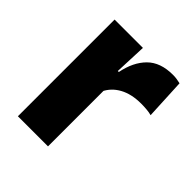

<svg xmlns="http://www.w3.org/2000/svg" viewBox="-147 -595 690 690"><g transform="rotate(45 198.0 -250.0)"><path d="M201 -276 159 -369H195Q207 -430 241.8 -464.8Q276.5 -499.5 340 -499.5Q351 -499.5 360.2 -498Q369.5 -496.5 378 -494.5L385.5 -340Q375 -343 361 -344.2Q347 -345.5 332.5 -345.5Q283.5 -345.5 250 -327.2Q216.5 -309 201 -276ZM51 0V-491.5H195L188.5 -334.5L204 -332.5V0Z"/></g></svg>

Font: Anek Odia
Style: Bold
Weight: 700
Designer: Yesha Goshar & Mahesh Sahu (Odia), Yesha Goshar (Latin)
Foundry: Ek Type
Version: Version 1.003